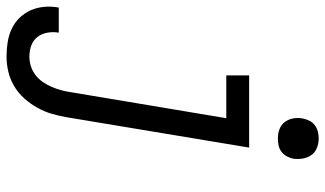

<svg xmlns="http://www.w3.org/2000/svg" viewBox="-272 -559 996 588"><g transform="rotate(90 226.0 -265.0)"><path d="M105 213Q83 213 61 209.5Q39 206 20 197Q1 188 -13.5 173Q-28 158 -36.5 139Q-45 120 -47 98Q-49 76 -45 54Q-45 54 -45 53.5Q-45 53 -45 53H32Q32 53 32 53Q32 53 32 53Q29 70 32 87.5Q35 105 45 118Q55 131 71 137Q87 143 105 143Q120 143 134.5 138.5Q149 134 161.5 124.5Q174 115 183 102Q192 89 198 75Q204 61 208 46.5Q212 32 214 18L294 -460H163V-530H384L291 29Q287 52 280.5 74.5Q274 97 262 118.5Q250 140 233.5 158.5Q217 177 196 189.5Q175 202 151.5 207.5Q128 213 105 213ZM356 -618Q341 -618 327.5 -623Q314 -628 305.5 -639.5Q297 -651 294.5 -665.5Q292 -680 295 -695Q297 -705 302 -715Q307 -725 316 -731.5Q325 -738 335.5 -740.5Q346 -743 356 -743Q371 -743 385 -737.5Q399 -732 407 -720.5Q415 -709 417.5 -694.5Q420 -680 418 -665Q416 -655 410.5 -645Q405 -635 396 -628.5Q387 -622 376.5 -620Q366 -618 356 -618Z"/></g></svg>

Font: Iosevka Curly Slab Oblique
Style: Regular
Weight: 400
Italic angle: -9°
Monospace: yes
Designer: Belleve Invis
Foundry: Belleve Invis
Version: Version 11.1.0; ttfautohint (v1.8.3)